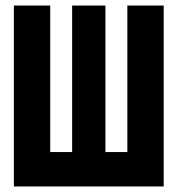

<svg xmlns="http://www.w3.org/2000/svg" viewBox="-20 -672 640 692"><path d="M30 0V-652H161V-124H240V-652H360V-124H439V-652H570V0Z"/></svg>

Font: Source Code Pro
Style: Bold
Weight: 700
Monospace: yes
Designer: Paul D. Hunt, Teo Tuominen
Foundry: Adobe Systems Incorporated
Version: Version 2.030;PS 1.000;hotconv 16.6.51;makeotf.lib2.5.65220